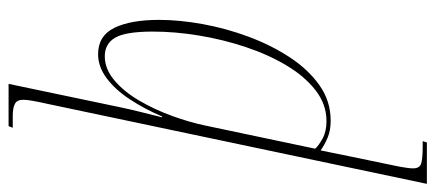

<svg xmlns="http://www.w3.org/2000/svg" viewBox="-344 -490 1040 459"><g transform="rotate(-90 176.5 -260.0)"><path d="M158 -666Q163 -688 165.5 -702.5Q168 -717 168 -725Q168 -740 158 -745Q148 -750 130 -750H101L105 -760H206L149 -488Q144 -465 138 -441Q132 -417 126 -393H128Q146 -435 169 -470Q192 -505 219.5 -525.5Q247 -546 277 -546Q321 -546 340 -507Q359 -468 359 -400Q359 -352 349 -296.5Q339 -241 319 -187Q299 -133 270 -88.5Q241 -44 203 -17Q165 10 118 10Q95 10 78 3Q61 -4 47 -14Q43 5 41 15Q39 25 37 35L8 175Q6 186 5 194Q4 202 4 207Q4 223 16 226.5Q28 230 56 230H69L66 240H-33ZM117 0Q157 0 190.5 -26Q224 -52 250 -95.5Q276 -139 294 -193Q312 -247 321.5 -304.5Q331 -362 331 -415Q331 -480 316.5 -505Q302 -530 272 -530Q242 -530 215 -507.5Q188 -485 166.5 -448.5Q145 -412 129.5 -369.5Q114 -327 106 -288L51 -27Q58 -19 75 -9.5Q92 0 117 0Z"/></g></svg>

Font: Noto Serif Display ExtraCondensed Thin
Style: Italic
Weight: 100
Width: 2
Italic angle: -12°
Designer: Monotype Design Team
Foundry: Monotype Imaging Inc.
Version: Version 2.009